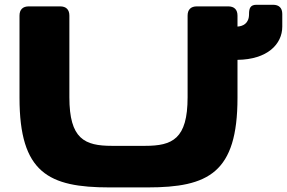

<svg xmlns="http://www.w3.org/2000/svg" viewBox="-20 -777 1214 812"><path d="M443.4 15.6H603.5C861.3 15.6 984.4 -45.9 984.4 -363.3V-523.9C1110.4 -525.4 1173.8 -589.8 1173.8 -664.6V-717.8C1173.8 -743.2 1160.2 -756.8 1134.8 -756.8H1064.9C1039.6 -756.8 1033.2 -743.2 1033.2 -717.8V-716.8C1033.2 -676.8 1006.3 -666 984.4 -664.6V-710.9C984.4 -736.3 970.7 -750 945.3 -750H812.5C787.1 -750 773.4 -736.3 773.4 -710.9V-365.7C773.4 -189 709 -160.2 593.3 -160.2H453.6C337.9 -160.2 273.4 -189 273.4 -365.7V-710.9C273.4 -736.3 259.8 -750 234.4 -750H101.6C76.2 -750 62.5 -736.3 62.5 -710.9V-363.3C62.5 -45.9 185.5 15.6 443.4 15.6Z"/></svg>

Font: Gyrotrope Black
Style: Regular
Weight: 900
Designer: David Moles
Version: Version 1.003;Glyphs 3.3.1 (3343)